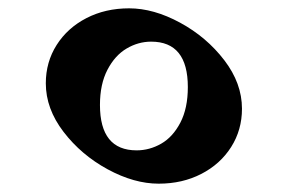

<svg xmlns="http://www.w3.org/2000/svg" viewBox="-20 -606 691 461"><path d="M561 -345Q561 -294 535 -253Q509 -212 463.5 -188.5Q418 -165 361 -165Q302 -165 238.5 -199.5Q175 -234 132.5 -289.5Q90 -345 90 -406Q90 -457 116 -498Q142 -539 187.5 -562.5Q233 -586 290 -586Q349 -586 412.5 -551.5Q476 -517 518.5 -461.5Q561 -406 561 -345ZM220 -354Q220 -245 308 -245Q339 -245 367 -261Q395 -277 413 -311.5Q431 -346 431 -397Q431 -506 343 -506Q312 -506 284 -489.5Q256 -473 238 -438.5Q220 -404 220 -354Z"/></svg>

Font: Inknut Antiqua
Style: Regular
Weight: 400
Designer: Claus Eggers Sørensen
Foundry: Claus Eggers Sørensen
Version: Version 1.003; ttfautohint (v1.8.2) -l 8 -r 50 -G 200 -x 14 